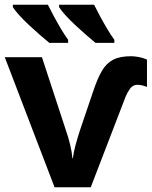

<svg xmlns="http://www.w3.org/2000/svg" viewBox="-20 -786 640 806"><path d="M209 0 0 -546H156L256 -241Q267 -210 274.5 -178.5Q282 -147 284 -122H286Q289 -147 297 -176.5Q305 -206 315 -237L372 -405Q389 -456 407.5 -488Q426 -520 454.5 -535Q483 -550 530 -550Q542 -550 560.5 -547Q579 -544 597 -536V-421Q585 -426 575 -428Q565 -430 557 -430Q538 -430 526.5 -414.5Q515 -399 508 -382L361 0ZM381 -606Q364 -620 341.5 -639.5Q319 -659 295.5 -681Q272 -703 254 -723Q236 -743 228 -756V-766H375Q386 -744 400.5 -717Q415 -690 430.5 -664Q446 -638 460 -619V-606ZM187 -606Q170 -620 147.5 -639.5Q125 -659 101.5 -681Q78 -703 60 -723Q42 -743 34 -756V-766H181Q192 -744 206.5 -717Q221 -690 236.5 -664Q252 -638 266 -619V-606Z"/></svg>

Font: Noto Sans Mono
Style: Bold
Weight: 700
Designer: Monotype Design Team
Foundry: Monotype Imaging Inc.
Version: Version 2.014